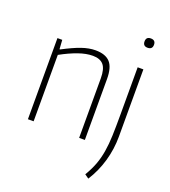

<svg xmlns="http://www.w3.org/2000/svg" viewBox="-167 -859 1064 1201"><g transform="rotate(20 364.5 -259.0)"><path d="M629 -676Q598 -676 598 -707Q598 -738 629 -738Q661 -738 661 -707Q661 -676 629 -676ZM534 201Q562 154 577.5 112Q593 70 601 22Q609 -26 611 -84Q613 -142 613 -222V-540H651V-92Q651 -9 628 71Q605 151 561 220ZM79 -540H111L115 -479H119Q189 -516 238 -533Q287 -550 330 -550Q396 -550 427 -516.5Q458 -483 458 -405V0H420V-396Q420 -459 397 -485.5Q374 -512 326 -512Q282 -512 229.5 -493.5Q177 -475 117 -442V0H79Z"/></g></svg>

Font: Encode Sans Narrow
Style: Thin
Weight: 250
Designer: Pablo Impallari, Andres Torresi
Foundry: Pablo Impallari, Andres Torresi
Version: Version 1.000; ttfautohint (v1.00) -l 8 -r 50 -G 200 -x 14 -